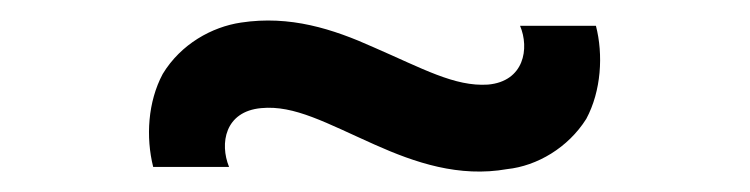

<svg xmlns="http://www.w3.org/2000/svg" viewBox="-20 -422 730 187"><path d="M560.4 -396.9H486.5C495.8 -375 490.6 -342.7 455.2 -339.6C422.9 -337.5 391.7 -355.2 343.8 -376C304.2 -393.8 262.5 -407.3 214.6 -400C186.5 -395.8 156.2 -379.2 138.5 -350C124 -322.9 121.9 -288.5 129.2 -259.4H203.1C193.8 -282.3 199 -313.5 234.4 -316.7C266.7 -319.8 297.9 -302.1 344.8 -281.2C384.4 -263.5 427.1 -249 474 -257.3C503.1 -260.4 533.3 -278.1 551 -306.2C565.6 -333.3 567.7 -368.8 560.4 -396.9Z"/></svg>

Font: Manrope3
Style: Regular
Weight: 400
Width: 4
Designer: Mikhail Sharanda
Foundry: Mikhail Sharanda
Version: Version 3.000;PS 003.000;hotconv 1.0.88;makeotf.lib2.5.64775